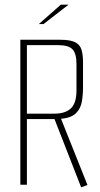

<svg xmlns="http://www.w3.org/2000/svg" viewBox="-20 -790 426 821"><path d="M327 11 213 -281H95V0H67V-620H238Q280 -620 301 -609.5Q322 -599 328.5 -577.5Q335 -556 335 -524V-419Q335 -385 330 -355.5Q325 -326 305 -306Q285 -286 241 -282L243 -277L354 1ZM213 -304Q259 -304 283 -326.5Q307 -349 307 -403V-517Q307 -560 290.5 -578.5Q274 -597 228 -597H95V-304ZM146 -687 240 -770H273L166 -687Z"/></svg>

Font: Smooch Sans ExtraLight
Style: Regular
Weight: 200
Designer: Robert E. Leuschke
Foundry: Robert E. Leuschke
Version: Version 1.010; ttfautohint (v1.8.3)